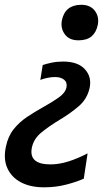

<svg xmlns="http://www.w3.org/2000/svg" viewBox="-40 -570 466 800"><path d="M287 -402Q248 -402 229.8 -427.5Q211.5 -453 218 -486Q231.5 -550 299 -550Q336.5 -550 355.2 -525Q374 -500 367.5 -467Q361.5 -436 342 -419Q322.5 -402 287 -402ZM143.5 210.5Q87 210.5 47.5 189.8Q8 169 -9.2 131Q-26.5 93 -15.5 41.5Q-6.5 -2.5 17.2 -32Q41 -61.5 73.2 -83Q105.5 -104.5 140.5 -124Q177.5 -144.5 204.8 -163.8Q232 -183 237 -206Q241 -226.5 227.2 -237.8Q213.5 -249 189.5 -249Q172.5 -249 155.8 -245.2Q139 -241.5 128 -237L138 -299Q152.5 -304 174.8 -308.8Q197 -313.5 223 -313.5Q285 -313.5 314 -281.2Q343 -249 333.5 -204Q323.5 -158 288.5 -127.8Q253.5 -97.5 208 -70.5Q165 -44.5 133 -18.5Q101 7.5 93 44Q78 115 170.5 115Q205.5 115 244.8 102.8Q284 90.5 325 69L309 174.5Q279 188 235.8 199.2Q192.5 210.5 143.5 210.5Z"/></svg>

Font: Commissioner Medium
Style: Italic
Weight: 500
Italic angle: -12°
Designer: Kostas Bartsokas
Foundry: Kostas Bartsokas
Version: Version 1.000; ttfautohint (v1.8.3)